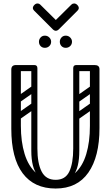

<svg xmlns="http://www.w3.org/2000/svg" viewBox="-20 -1074 637 1104"><path d="M300 10Q176 10 110.5 -77.5Q45 -165 45 -334V-674Q45 -700 72 -700Q100 -700 100 -676V-351Q100 -259 121.5 -189Q143 -119 187.5 -79.5Q232 -40 300 -40Q368 -40 411.5 -79Q455 -118 476 -188Q497 -258 497 -350V-674Q497 -700 524 -700Q552 -700 552 -676V-337Q552 -173 488 -81.5Q424 10 300 10ZM300 -40Q356 -40 378.5 -87.5Q401 -135 401 -220V-315H436V-207Q436 -110 402 -65.5Q368 -21 289 -21ZM300 -40 311 -21Q232 -21 196 -65.5Q160 -110 160 -207V-315H195V-220Q195 -135 219.5 -87.5Q244 -40 300 -40ZM56 -682Q56 -700 74 -700H177Q195 -700 195 -682Q195 -665 176 -665H73Q56 -665 56 -682ZM177 -554Q160 -554 160 -571V-681Q160 -698 177 -698Q195 -698 195 -682V-572Q195 -554 177 -554ZM542 -682Q542 -665 525 -665H420Q401 -665 401 -682Q401 -700 419 -700H524Q542 -700 542 -682ZM419 -554Q401 -554 401 -572V-682Q401 -698 419 -698Q436 -698 436 -681V-571Q436 -554 419 -554ZM189 -478Q194 -471 192.5 -464Q191 -457 186 -453L92 -387Q79 -378 69 -391Q58 -407 72 -416L166 -482Q179 -491 189 -478ZM189 -576Q194 -569 192.5 -562Q191 -555 186 -551L92 -485Q79 -476 69 -489Q58 -505 72 -514L166 -580Q179 -589 189 -576ZM82 -280Q64 -280 64 -298V-630Q64 -646 82 -646Q99 -646 99 -629V-297Q99 -280 82 -280ZM178 -280Q160 -280 160 -298V-630Q160 -646 178 -646Q195 -646 195 -629V-297Q195 -280 178 -280ZM526 -478Q531 -471 529.5 -464Q528 -457 523 -453L429 -387Q416 -378 406 -391Q395 -407 409 -416L503 -482Q516 -491 526 -478ZM526 -576Q531 -569 529.5 -562Q528 -555 523 -551L429 -485Q416 -476 406 -489Q395 -505 409 -514L503 -580Q516 -589 526 -576ZM419 -280Q401 -280 401 -298V-630Q401 -646 419 -646Q436 -646 436 -629V-297Q436 -280 419 -280ZM515 -280Q497 -280 497 -298V-630Q497 -646 515 -646Q532 -646 532 -629V-297Q532 -280 515 -280ZM358 -799Q343 -799 333.5 -809Q324 -819 324 -834Q324 -848 333.5 -858.5Q343 -869 358 -869Q373 -869 383.5 -858.5Q394 -848 394 -834Q394 -819 383.5 -809Q373 -799 358 -799ZM238 -799Q223 -799 213.5 -809Q204 -819 204 -834Q204 -848 213.5 -858.5Q223 -869 238 -869Q253 -869 263.5 -858.5Q274 -848 274 -834Q274 -819 263.5 -809Q253 -799 238 -799ZM211 -1048 301 -959 391 -1048Q397 -1054 406 -1054Q416 -1054 424 -1046Q433 -1037 433 -1028Q433 -1020 426 -1013L319 -906Q310 -897 301 -897Q292 -897 283 -906L176 -1013Q169 -1020 169 -1028Q169 -1037 178 -1046Q186 -1054 196 -1054Q205 -1054 211 -1048Z"/></svg>

Font: Nsibidi Libre Uzo
Style: Regular
Weight: 400
Designer: Oluwaseun Badejo
Version: Version 1.021